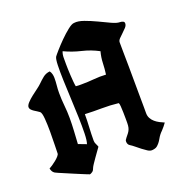

<svg xmlns="http://www.w3.org/2000/svg" viewBox="-132 -841 879 949"><g transform="rotate(-20 307.5 -366.5)"><path d="M362 -731Q383 -734 413.5 -723Q444 -712 474.5 -697.5Q505 -683 532.5 -670Q560 -657 577 -657Q584 -657 591.5 -654Q599 -651 599 -643Q599 -632 590 -622Q581 -612 570 -602Q559 -592 550 -582.5Q541 -573 541 -564Q541 -543 541.5 -509.5Q542 -476 542.5 -436.5Q543 -397 543 -356Q543 -315 543.5 -280.5Q544 -246 544 -221Q544 -196 544 -190Q544 -175 550.5 -163Q557 -151 567.5 -142Q578 -133 590.5 -126.5Q603 -120 615 -115Q609 -107 602.5 -98.5Q596 -90 588 -82Q573 -68 562 -48Q551 -28 536 -16Q531 -12 522.5 -10Q514 -8 508 -8Q498 -8 486.5 -15.5Q475 -23 462.5 -32.5Q450 -42 437.5 -52.5Q425 -63 415 -69Q403 -76 403 -92Q403 -94 403.5 -95.5Q404 -97 404 -99Q412 -111 418.5 -118.5Q425 -126 430 -134Q435 -142 437.5 -152Q440 -162 440 -177Q440 -184 440 -199.5Q440 -215 439.5 -232.5Q439 -250 438 -264.5Q437 -279 434 -283Q390 -288 346.5 -287.5Q303 -287 258 -289Q258 -254 256 -220Q254 -186 254 -151Q254 -141 258.5 -132.5Q263 -124 266 -115Q261 -108 252 -95.5Q243 -83 233.5 -69.5Q224 -56 216 -44Q208 -32 206 -27Q202 -17 199 -12.5Q196 -8 186 -3Q182 -1 180 -1Q179 -1 168 -5.5Q157 -10 140 -17Q123 -24 103 -32.5Q83 -41 65.5 -48.5Q48 -56 35 -61.5Q22 -67 19 -69Q11 -74 7.5 -81Q4 -88 2 -96Q8 -99 18.5 -106Q29 -113 39.5 -121.5Q50 -130 57.5 -138.5Q65 -147 65 -153Q65 -163 66 -196Q67 -229 67 -266.5Q67 -304 64.5 -335.5Q62 -367 54 -374Q49 -378 41.5 -382.5Q34 -387 26.5 -392Q19 -397 13.5 -403Q8 -409 8 -416Q8 -426 19.5 -438.5Q31 -451 47 -463.5Q63 -476 78 -487Q93 -498 101 -506Q115 -520 130.5 -532.5Q146 -545 167 -547Q173 -539 175.5 -529Q178 -519 178 -509Q178 -489 176 -470Q174 -451 174 -431Q174 -397 177.5 -363.5Q181 -330 181 -297Q181 -263 179 -229.5Q177 -196 175 -162Q186 -158 196 -154Q206 -150 217 -146Q223 -162 224 -200Q225 -238 223.5 -285.5Q222 -333 219.5 -385Q217 -437 215.5 -482.5Q214 -528 215 -561.5Q216 -595 222 -605Q226 -611 244 -631.5Q262 -652 284 -674Q306 -696 328 -713.5Q350 -731 362 -731ZM261 -619Q255 -605 255 -586.5Q255 -568 255 -553Q255 -543 255.5 -527Q256 -511 257 -493.5Q258 -476 259.5 -459.5Q261 -443 263 -434Q271 -433 278 -433Q285 -433 293 -433Q326 -433 358.5 -436Q391 -439 423 -437Q427 -466 428 -496Q429 -526 437 -555Q396 -577 349.5 -588Q303 -599 261 -619Z"/></g></svg>

Font: Hand Textur
Style: Regular
Weight: 400
Designer: F. H. Ehmcke um 1935
Foundry: Peter Wiegel
Version: Version 1.000